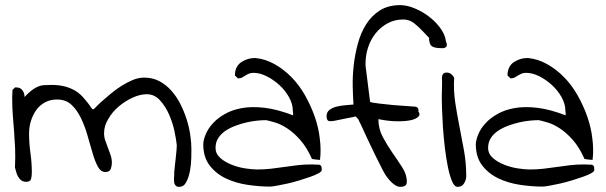

<svg xmlns="http://www.w3.org/2000/svg" viewBox="-20 -724 2353 745"><path d="M655.3 -34.2Q655.3 -37.1 655.8 -42Q656.2 -46.9 656.2 -51.8Q656.2 -56.6 656.2 -60.5L657.2 -66.4Q657.2 -69.3 658.7 -83Q660.2 -96.7 662.1 -112.3Q664.1 -127.9 665 -142.1Q666 -156.2 666 -160.2Q664.1 -180.7 657.2 -213.9Q650.4 -247.1 636.2 -279.3Q622.1 -311.5 600.6 -335Q579.1 -358.4 549.8 -358.4Q523.4 -358.4 494.6 -345.2Q465.8 -332 440.9 -311Q416 -290 400.4 -262.7Q383.8 -236.3 383.8 -207Q383.8 -192.4 388.7 -178.2Q393.6 -164.1 398.9 -150.4Q404.3 -136.7 409.2 -122.1Q414.1 -107.4 414.1 -91.8Q414.1 -80.1 409.7 -68.4Q405.3 -56.6 388.7 -56.6Q371.1 -56.6 359.9 -77.1Q348.6 -97.7 339.4 -129.4Q330.1 -161.1 319.8 -197.3Q309.6 -233.4 294.4 -265.1Q279.3 -296.9 257.3 -317.4Q235.4 -337.9 201.2 -337.9Q174.8 -337.9 154.3 -326.7Q133.8 -315.4 120.6 -296.9Q107.4 -278.3 100.1 -254.9Q92.8 -231.4 92.8 -207Q92.8 -168 98.1 -130.4Q103.5 -92.8 103.5 -54.7Q103.5 -41 100.6 -29.8Q97.7 -18.6 81.1 -18.6Q70.3 -18.6 63 -23.9Q55.7 -29.3 50.8 -37.6Q45.9 -45.9 43 -56.2Q40 -66.4 38.1 -74.2Q40 -114.3 38.6 -148.4Q37.1 -182.6 34.7 -213.4Q32.2 -244.1 29.8 -275.4Q27.3 -306.6 27.3 -341.8Q27.3 -343.8 27.3 -348.6Q27.3 -353.5 27.8 -358.9Q28.3 -364.3 28.3 -368.7Q28.3 -373 28.3 -375Q29.3 -377 33.2 -379.9Q37.1 -382.8 38.1 -384.8H43Q59.6 -384.8 67.4 -373Q75.2 -363.3 75.2 -347.7Q90.8 -364.3 103 -373.5Q115.2 -382.8 126.5 -387.7Q137.7 -392.6 149.9 -393.6Q162.1 -394.5 179.7 -394.5Q208 -394.5 231 -388.7Q253.9 -382.8 272.5 -371.6Q291 -360.4 306.6 -341.8Q322.3 -324.2 337.9 -300.8Q338.9 -300.8 340.3 -300.3Q341.8 -299.8 342.8 -299.8Q343.8 -299.8 352.5 -309.1Q361.3 -318.4 376 -331.5Q390.6 -344.7 410.2 -360.8Q429.7 -377 451.2 -390.6Q472.7 -404.3 495.1 -413.6Q517.6 -422.9 539.1 -422.9Q572.3 -422.9 598.1 -409.2Q624 -395.5 644.5 -372.6Q665 -349.6 679.7 -320.8Q694.3 -292 704.1 -261.2Q713.9 -230.5 718.3 -200.2Q722.7 -169.9 722.7 -144.5Q722.7 -134.8 722.2 -110.8Q721.7 -86.9 717.3 -62Q712.9 -37.1 703.1 -18.1Q693.4 1 675.8 1Q667 1 663.1 -2.4Q659.2 -5.9 657.2 -10.7Q655.3 -15.6 655.3 -21.5Q655.3 -27.3 655.3 -34.2Z M768.6 -165Q769.5 -181.6 778.3 -203.1Q787.1 -224.6 805.7 -245.1Q824.2 -265.6 852.5 -281.7Q880.9 -297.9 919.4 -304.7Q958 -311.5 1007.3 -305.7Q1056.6 -299.8 1117.2 -276.4Q1117.2 -277.3 1117.2 -286.1L1116.2 -294.9Q1116.2 -320.3 1101.6 -346.7Q1086.9 -373 1064 -394Q1041 -415 1014.6 -428.2Q988.3 -441.4 963.9 -441.4Q954.1 -441.4 946.8 -438.5Q939.5 -435.5 932.6 -431.2Q925.8 -426.8 919.4 -423.3Q913.1 -419.9 904.3 -419.9Q902.3 -419.9 902.3 -420.9Q901.4 -421.9 900.4 -422.9Q898.4 -424.8 895 -427.7Q891.6 -430.7 891.6 -431.6Q891.6 -449.2 897.9 -461.9Q904.3 -474.6 915.5 -482.4Q926.8 -490.2 940.9 -494.6Q955.1 -499 970.7 -499Q1009.8 -495.1 1045.4 -475.1Q1081.1 -455.1 1110.8 -424.8Q1140.6 -394.5 1163.1 -355Q1185.5 -315.4 1200.7 -272.9Q1215.8 -230.5 1220.7 -187.5Q1226.6 -142.6 1221.7 -103.5Q1220.7 -103.5 1215.8 -104Q1210.9 -104.5 1205.1 -105Q1199.2 -105.5 1195.3 -106.4L1190.4 -107.4Q1169.9 -153.3 1144.5 -181.6Q1119.1 -210 1094.2 -226.1Q1069.3 -242.2 1047.9 -248.5Q1026.4 -254.9 1012.7 -257.8Q998 -257.8 978 -255.9Q958 -253.9 936.5 -249Q915 -244.1 893.1 -235.8Q871.1 -227.5 854 -215.8Q836.9 -204.1 826.7 -188Q816.4 -171.9 816.4 -150.4Q816.4 -127 835 -110.8Q853.5 -94.7 879.9 -84.5Q906.2 -74.2 933.6 -70.3Q960.9 -66.4 977.5 -66.4Q1004.9 -66.4 1031.2 -69.3Q1057.6 -72.3 1083.5 -76.2Q1109.4 -80.1 1134.8 -83Q1160.2 -85.9 1185.5 -85.9Q1187.5 -85.9 1192.4 -85.9Q1197.3 -85.9 1202.6 -85.4Q1208 -85 1212.4 -85Q1216.8 -85 1218.8 -85Q1226.6 -82 1227.5 -76.2Q1228.5 -70.3 1228.5 -64.5Q1228.5 -58.6 1216.3 -51.8Q1204.1 -44.9 1184.6 -38.1Q1165 -31.2 1141.1 -23.9Q1117.2 -16.6 1095.2 -11.7Q1073.2 -6.8 1054.2 -3.4Q1035.2 0 1027.3 0Q986.3 0 940.4 -6.8Q894.5 -13.7 856.4 -31.7Q818.4 -49.8 793.5 -82Q768.6 -114.3 768.6 -165Z M1585.9 -310.5Q1606.4 -310.5 1603.5 -291Q1612.3 -280.3 1603 -271Q1593.8 -261.7 1572.3 -257.3Q1550.8 -252.9 1518.6 -253.4Q1486.3 -253.9 1448.2 -261.7Q1448.2 -224.6 1465.3 -192.4Q1482.4 -160.2 1502.9 -130.9Q1523.4 -101.6 1541 -74.2Q1558.6 -46.9 1558.6 -19.5Q1558.6 -6.8 1550.8 -2.9Q1544.9 1 1533.2 1Q1523.4 1 1512.2 -6.3Q1501 -13.7 1491.7 -24.4Q1482.4 -35.2 1474.6 -46.9Q1467.8 -58.6 1463.9 -66.4Q1460 -74.2 1452.6 -88.9Q1445.3 -103.5 1435.5 -123Q1425.8 -142.6 1416 -163.6Q1406.2 -184.6 1397 -204.1Q1387.7 -223.6 1380.9 -239.3Q1373 -253.9 1370.1 -261.7L1359.4 -272.5Q1354.5 -270.5 1341.3 -268.1Q1328.1 -265.6 1313.5 -262.7Q1298.8 -259.8 1285.2 -256.8Q1271.5 -253.9 1265.6 -253.9H1260.7Q1252.9 -253.9 1250 -259.3Q1247.1 -264.6 1247.1 -272.5Q1247.1 -289.1 1258.8 -297.9Q1270.5 -306.6 1287.1 -310.5Q1303.7 -314.5 1321.8 -315.9Q1339.8 -317.4 1351.6 -318.4Q1349.6 -347.7 1348.6 -387.7Q1347.7 -427.7 1352.5 -470.7Q1357.4 -513.7 1368.7 -555.2Q1379.9 -596.7 1400.9 -629.9Q1421.9 -663.1 1454.1 -683.6Q1486.3 -704.1 1533.2 -704.1Q1559.6 -704.1 1590.8 -690.9Q1622.1 -677.7 1648.9 -656.2Q1675.8 -634.8 1693.4 -607.9Q1710.9 -581.1 1710.9 -553.7H1688.5Q1668.9 -553.7 1653.8 -568.4Q1638.7 -583 1622.1 -601.1Q1605.5 -619.1 1586.9 -633.8Q1568.4 -648.4 1544.9 -648.4Q1511.7 -648.4 1484.4 -633.8Q1457 -619.1 1437.5 -594.7Q1418 -570.3 1408.2 -540Q1398.4 -509.8 1398.4 -478.5V-468.8L1416 -329.1Q1418 -327.1 1426.8 -325.7Q1435.5 -324.2 1454.6 -321.8Q1473.6 -319.3 1505.4 -316.4Q1537.1 -313.5 1585.9 -310.5Z M1694.3 -337.9Q1694.3 -341.8 1694.3 -352.5Q1694.3 -363.3 1694.8 -375Q1695.3 -386.7 1695.3 -397.5Q1695.3 -408.2 1695.3 -412.1Q1691.4 -442.4 1712.9 -442.4Q1722.7 -442.4 1729.5 -437.5Q1736.3 -432.6 1742.2 -422.9Q1739.3 -372.1 1746.6 -324.7Q1753.9 -277.3 1763.2 -231Q1772.5 -184.6 1780.8 -137.7Q1789.1 -90.8 1789.1 -40Q1789.1 -26.4 1780.8 -12.7Q1772.5 1 1755.9 1Q1743.2 1 1733.9 -21Q1724.6 -43 1717.8 -76.7Q1710.9 -110.4 1706.1 -151.4Q1701.2 -192.4 1698.7 -230Q1696.3 -267.6 1695.3 -297.4Q1694.3 -327.1 1694.3 -337.9ZM1644.5 -583Q1644.5 -594.7 1651.4 -598.1Q1658.2 -601.6 1668.9 -601.6Q1675.8 -602.5 1687 -593.3Q1698.2 -584 1705.6 -572.3Q1712.9 -560.5 1713.9 -550.8Q1714.8 -539.1 1699.2 -537.1H1694.3Q1679.7 -537.1 1669.9 -539.1Q1660.2 -541 1654.8 -545.4Q1649.4 -549.8 1647 -558.6Q1644.5 -567.4 1644.5 -583Z M1826.2 -165Q1827.1 -181.6 1835.9 -203.1Q1844.7 -224.6 1863.3 -245.1Q1881.8 -265.6 1910.2 -281.7Q1938.5 -297.9 1977.1 -304.7Q2015.6 -311.5 2064.9 -305.7Q2114.3 -299.8 2174.8 -276.4Q2174.8 -277.3 2174.8 -286.1L2173.8 -294.9Q2173.8 -320.3 2159.2 -346.7Q2144.5 -373 2121.6 -394Q2098.6 -415 2072.3 -428.2Q2045.9 -441.4 2021.5 -441.4Q2011.7 -441.4 2004.4 -438.5Q1997.1 -435.5 1990.2 -431.2Q1983.4 -426.8 1977.1 -423.3Q1970.7 -419.9 1961.9 -419.9Q1960 -419.9 1960 -420.9Q1959 -421.9 1958 -422.9Q1956.1 -424.8 1952.6 -427.7Q1949.2 -430.7 1949.2 -431.6Q1949.2 -449.2 1955.6 -461.9Q1961.9 -474.6 1973.1 -482.4Q1984.4 -490.2 1998.5 -494.6Q2012.7 -499 2028.3 -499Q2067.4 -495.1 2103 -475.1Q2138.7 -455.1 2168.5 -424.8Q2198.2 -394.5 2220.7 -355Q2243.2 -315.4 2258.3 -272.9Q2273.4 -230.5 2278.3 -187.5Q2284.2 -142.6 2279.3 -103.5Q2278.3 -103.5 2273.4 -104Q2268.6 -104.5 2262.7 -105Q2256.8 -105.5 2252.9 -106.4L2248 -107.4Q2227.5 -153.3 2202.1 -181.6Q2176.8 -210 2151.9 -226.1Q2127 -242.2 2105.5 -248.5Q2084 -254.9 2070.3 -257.8Q2055.7 -257.8 2035.6 -255.9Q2015.6 -253.9 1994.1 -249Q1972.7 -244.1 1950.7 -235.8Q1928.7 -227.5 1911.6 -215.8Q1894.5 -204.1 1884.3 -188Q1874 -171.9 1874 -150.4Q1874 -127 1892.6 -110.8Q1911.1 -94.7 1937.5 -84.5Q1963.9 -74.2 1991.2 -70.3Q2018.6 -66.4 2035.2 -66.4Q2062.5 -66.4 2088.9 -69.3Q2115.2 -72.3 2141.1 -76.2Q2167 -80.1 2192.4 -83Q2217.8 -85.9 2243.2 -85.9Q2245.1 -85.9 2250 -85.9Q2254.9 -85.9 2260.3 -85.4Q2265.6 -85 2270 -85Q2274.4 -85 2276.4 -85Q2284.2 -82 2285.2 -76.2Q2286.1 -70.3 2286.1 -64.5Q2286.1 -58.6 2273.9 -51.8Q2261.7 -44.9 2242.2 -38.1Q2222.7 -31.2 2198.7 -23.9Q2174.8 -16.6 2152.8 -11.7Q2130.9 -6.8 2111.8 -3.4Q2092.8 0 2085 0Q2043.9 0 1998 -6.8Q1952.1 -13.7 1914.1 -31.7Q1876 -49.8 1851.1 -82Q1826.2 -114.3 1826.2 -165Z"/></svg>

Font: Indie Flower
Style: Regular
Weight: 400
Designer: Kimberly Geswein
Foundry: Kimberly Geswein
Version: Version 1.001 2010